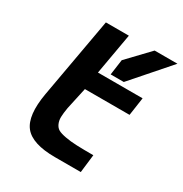

<svg xmlns="http://www.w3.org/2000/svg" viewBox="-173 -882 965 1013"><g transform="rotate(30 309.0 -375.0)"><path d="M304 0Q165 0 117 -60Q69 -120 94 -263L181 -750H321L277 -500H549L533 -390H261L232 -257Q226 -222 225.5 -200Q225 -178 233 -160Q241 -142 255.5 -133.5Q270 -125 302 -119Q334 -113 372.5 -111.5Q411 -110 474 -110L461 0ZM340 -525 353 -619 478 -750H617L420 -525Z"/></g></svg>

Font: Hermit
Style: Bold Italic
Weight: 700
Italic angle: -10°
Designer: Pablo Caro
Version: Version 2.000;PS 002.000;hotconv 1.0.88;makeotf.lib2.5.64775